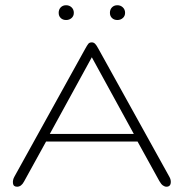

<svg xmlns="http://www.w3.org/2000/svg" viewBox="-20 -705 699 730"><path d="M44.9 4.9Q30.8 4.9 29.3 -8.1Q27.8 -21 34.7 -33.2L303.7 -519Q311.5 -533.2 315.9 -538.6Q320.3 -543.9 329.1 -543.9Q335.9 -543.9 341.3 -538.8Q346.7 -533.7 354.5 -519L624 -32.7Q629.4 -23.4 629.4 -13.7Q629.4 4.9 612.8 4.9Q606.4 4.9 599.6 0.2Q592.8 -4.4 585.9 -16.6L502.9 -167H155.3L71.3 -14.6Q61 4.9 44.9 4.9ZM169.4 -195.8H488.8L329.1 -487.3ZM426.3 -628.9Q413.6 -628.9 405.8 -636.5Q397.9 -644 397.9 -656.2Q397.9 -668.9 405.8 -677Q413.6 -685.1 426.3 -685.1Q438.5 -685.1 447 -677Q455.6 -668.9 455.6 -656.2Q455.6 -644 447 -636.5Q438.5 -628.9 426.3 -628.9ZM231.4 -628.9Q218.8 -628.9 210.9 -636.5Q203.1 -644 203.1 -656.2Q203.1 -668.9 210.9 -677Q218.8 -685.1 231.4 -685.1Q243.7 -685.1 252.2 -677Q260.7 -668.9 260.7 -656.2Q260.7 -644 252.2 -636.5Q243.7 -628.9 231.4 -628.9Z"/></svg>

Font: Gruppo
Style: Regular
Weight: 400
Designer: Vernon Adams
Foundry: Vernon Adams
Version: Version 1.001; ttfautohint (v1.8.4.7-5d5b);gftools[0.9.28]